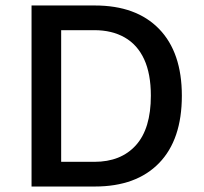

<svg xmlns="http://www.w3.org/2000/svg" viewBox="-20 -680 742 700"><path d="M326 -660Q477 -660 560 -574.5Q643 -489 643 -331Q643 -171 560 -85.5Q477 0 326 0H95V-660ZM324 -90Q421 -90 475.5 -150.5Q530 -211 530 -331Q530 -411 505.5 -464Q481 -517 434.5 -543.5Q388 -570 324 -570H203V-90Z"/></svg>

Font: Kantumruy Pro Medium
Style: Regular
Weight: 500
Designer: Sovichet Tep
Foundry: Sovichet Tep
Version: Version 1.002